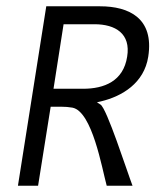

<svg xmlns="http://www.w3.org/2000/svg" viewBox="-20 -595 494 610"><path d="M101 -5 141 -256H173C187 -256 199 -255 210 -253C273 -241 304 -60 319 -5H401C383 -52 319 -252 299 -263L288 -270L301 -273C368 -289 438 -331 451 -415C470 -537 390 -575 298 -575H127L37 -5ZM182 -518H280C347 -518 396 -488 384 -415C372 -337 311 -313 244 -313H150Z"/></svg>

Font: Charger Pro
Style: LitNarObl
Weight: 300
Designer: Jasper
Foundry: Cannot Into Space Fonts
Version: Version 1.09